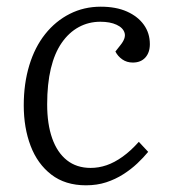

<svg xmlns="http://www.w3.org/2000/svg" viewBox="-20 -540 511 574"><path d="M281 -520Q327 -520 359.5 -505.5Q392 -491 410 -466Q428 -441 428 -408Q428 -383 414.5 -368Q401 -353 377 -353Q359 -353 345.5 -362.5Q332 -372 325 -386L340 -405Q357 -426 352.5 -441.5Q348 -457 328.5 -466Q309 -475 280 -475Q245 -475 215.5 -459Q186 -443 164.5 -412Q143 -381 132 -335Q121 -289 121 -228Q121 -169 136 -126.5Q151 -84 180 -61Q209 -38 251 -38Q275 -38 298.5 -46Q322 -54 346.5 -71.5Q371 -89 395 -116L423 -86Q409 -69 390.5 -51.5Q372 -34 348.5 -19Q325 -4 297.5 5Q270 14 237 14Q175 14 133.5 -18Q92 -50 71.5 -104Q51 -158 51 -225Q51 -290 67.5 -344.5Q84 -399 115 -438Q146 -477 188.5 -498.5Q231 -520 281 -520Z"/></svg>

Font: Literata 18pt Light
Style: Italic
Weight: 300
Italic angle: -2°
Designer: Latin by Veronika Burian and Jose Scaglione. Greek by Irene Vlachou. Cyrillic by Vera Evstafieva
Foundry: TypeTogether
Version: Version 3.103;gftools[0.9.29]